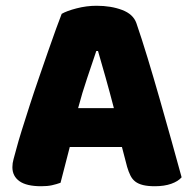

<svg xmlns="http://www.w3.org/2000/svg" viewBox="-20 -636 667 666"><path d="M194 -588Q211 -598 245.5 -607Q280 -616 315 -616Q365 -616 403.5 -601.5Q442 -587 453 -556Q471 -504 492 -435Q513 -366 534 -292.5Q555 -219 575 -147.5Q595 -76 610 -21Q598 -7 574 1.5Q550 10 517 10Q493 10 476.5 6Q460 2 449.5 -6Q439 -14 432.5 -27Q426 -40 421 -57L403 -126H222Q214 -96 206 -64Q198 -32 190 -2Q176 3 160.5 6.5Q145 10 123 10Q72 10 47.5 -7.5Q23 -25 23 -56Q23 -70 27 -84Q31 -98 36 -117Q43 -144 55.5 -184Q68 -224 83 -270.5Q98 -317 115 -366Q132 -415 147 -458.5Q162 -502 174.5 -536Q187 -570 194 -588ZM314 -459Q300 -417 282.5 -365.5Q265 -314 251 -261H375Q361 -315 346.5 -366.5Q332 -418 320 -459Z"/></svg>

Font: Baloo Tammudu
Style: Regular
Weight: 400
Designer: Omkar Shende and Ek Type
Foundry: Ek Type
Version: Version 1.443;PS 1.000;hotconv 16.6.51;makeotf.lib2.5.65220;